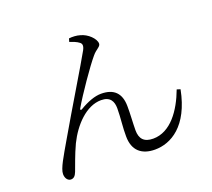

<svg xmlns="http://www.w3.org/2000/svg" viewBox="-132 -940 1264 1144"><g transform="rotate(-20 500.0 -367.5)"><path d="M404 -746C422 -740 449 -730 462 -719C475 -710 478 -696 465 -671C429 -605 278 -357 191 -206C139 -116 100 -54 100 -18C100 10 116 28 134 28C153 28 163 16 172 -6C186 -42 205 -101 235 -165C283 -263 368 -355 463 -355C521 -355 538 -320 538 -276C538 -217 529 -156 530 -101C530 -11 582 32 666 32C767 32 888 -34 931 -254L909 -261C865 -143 789 -33 678 -33C620 -33 595 -62 595 -116C595 -162 600 -222 599 -269C598 -349 558 -391 476 -391C437 -391 390 -374 338 -343C330 -338 325 -343 330 -351C372 -424 473 -570 515 -619C540 -650 568 -656 568 -676C568 -707 525 -750 479 -761C461 -767 430 -769 410 -766Z"/></g></svg>

Font: Harano Aji Mincho KR
Style: Regular
Weight: 400
Foundry: Masamichi Hosoda
Version: HaranoAjiMinchoKR-Regular version 20230610;ttx 4.39.4